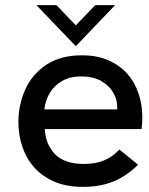

<svg xmlns="http://www.w3.org/2000/svg" viewBox="-20 -717 580 746"><path d="M304.5 9H300Q239 9 193 -10.5Q145.5 -30.5 114 -65.5Q82.5 -100 67 -146.5Q51.5 -192.5 51.5 -243.5Q51.5 -309 78 -369Q105 -429 161.5 -466.5Q217.5 -502 296 -502H300.5Q357.5 -502 400.5 -483Q445 -463.5 474.5 -430.5Q504 -397 518.5 -353Q533 -309.5 533 -260.5Q533 -239.5 530 -215.5H154Q157 -156 194.5 -117Q232.5 -80 305 -80Q351 -80 383.5 -93.5Q416.5 -107 444 -136L516.5 -77Q470.5 -31.5 419.5 -11.5Q368.5 9 304.5 9ZM435.5 -292V-299Q435.5 -329 421.5 -355H421Q405.5 -383.5 374 -401.8Q342.5 -420 294.5 -420Q251.5 -420 221 -402.2Q190.5 -384.5 173.2 -355.5Q156 -326.5 152.5 -292ZM274.5 -537.5 121.5 -697H199.5L274.5 -618.5L350 -697H427Z"/></svg>

Font: Acari Sans Neue SemiBold
Style: Regular
Weight: 600
Designer: Alfredo Marco Pradil (font), Cristiano Sobral (main changes)
Foundry: Hanken Design Co. (font), Cristiano Sobral (main changes)
Version: Version 2.459;March 19, 2022;FontCreator 14.0.0.2808 64-bit;